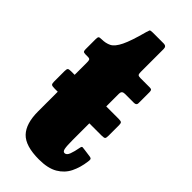

<svg xmlns="http://www.w3.org/2000/svg" viewBox="-228 -735 795 795"><g transform="rotate(45 169.5 -337.5)"><path d="M23.5 -337H45V-409.5Q45 -420 42.8 -424.2Q40.5 -428.5 30 -428.5H17.5Q8 -428.5 5 -431.5Q2 -434.5 2 -444V-502.5Q2 -514 5 -517Q8 -520 19 -520Q43.5 -520 61.5 -529Q79.5 -538 95.2 -570.2Q111 -602.5 129.5 -672Q132.5 -682 134.2 -685.8Q136 -689.5 149 -689.5H214Q230 -689.5 230 -673.5V-539Q230 -527.5 233 -523.8Q236 -520 247 -520H301.5Q309.5 -520 312.2 -517Q315 -514 315 -505.5V-440.5Q315 -428.5 300.5 -428.5H247.5Q230 -428.5 230 -412V-337H303Q316 -337 319.2 -333.5Q322.5 -330 322.5 -319V-257.5Q322.5 -245.5 319.5 -241.8Q316.5 -238 302 -238H230V-141.5Q230 -106 232.8 -92Q235.5 -78 244.5 -78Q256 -78 262.5 -95Q269 -112 274 -139.5Q275.5 -148.5 280.8 -148.2Q286 -148 295.5 -146.5L328 -142Q337.5 -140.5 338.5 -135.5Q339.5 -130.5 338 -121.5Q333 -83 317.8 -52Q302.5 -21 271.5 -2.8Q240.5 15.5 188 15.5Q109 15.5 77 -18Q45 -51.5 45 -122.5V-238H27Q12.5 -238 8.5 -241.2Q4.5 -244.5 4.5 -256.5V-318Q4.5 -329.5 7.5 -333.2Q10.5 -337 23.5 -337Z"/></g></svg>

Font: Besley* Condensed Heavy
Style: Regular
Weight: 800
Width: 3
Designer: Owen Earl
Foundry: indestructible type*
Version: Version 3.000; ttfautohint (v1.8.3)